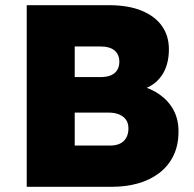

<svg xmlns="http://www.w3.org/2000/svg" viewBox="-20 -720 749 740"><path d="M83 0V-700H400Q474 -700 525.5 -679Q577 -658 604 -620Q631 -582 631 -530Q631 -468 602 -427Q573 -386 518 -372L515 -391Q561 -380 595.5 -355.5Q630 -331 649 -295.5Q668 -260 668 -214Q668 -160 648.5 -120Q629 -80 593.5 -53Q558 -26 511.5 -13Q465 0 410 0ZM268 -159H404Q427 -159 442.5 -166.5Q458 -174 466.5 -189Q475 -204 475 -225Q475 -245 466 -258Q457 -271 440 -278.5Q423 -286 399 -286H268ZM268 -423H368Q392 -423 408 -430Q424 -437 432 -450.5Q440 -464 440 -482Q440 -509 422 -525Q404 -541 365 -541H268Z"/></svg>

Font: Mach ExtraBold
Style: Regular
Weight: 800
Version: Version 1.002